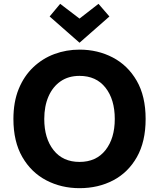

<svg xmlns="http://www.w3.org/2000/svg" viewBox="-20 -968 830 1002"><path d="M395 14Q300 14 221.5 -27Q143 -68 96.5 -148.5Q50 -229 50 -347Q50 -436 77.5 -503.5Q105 -571 153.5 -617Q202 -663 264 -686Q326 -709 395 -709Q490 -709 568.5 -668Q647 -627 693.5 -546.5Q740 -466 740 -347Q740 -229 694.5 -148.5Q649 -68 571 -27Q493 14 395 14ZM395 -123Q482 -123 530.5 -184.5Q579 -246 579 -347Q579 -449 530.5 -510.5Q482 -572 395 -572Q337 -572 296 -543.5Q255 -515 233 -464.5Q211 -414 211 -347Q211 -246 259.5 -184.5Q308 -123 395 -123ZM395 -745 239 -882 294 -948 395 -871 494 -948 551 -882Z"/></svg>

Font: Ubuntu Sans ExtraBold
Style: Regular
Weight: 800
Designer: Dalton Maag Ltd
Foundry: Dalton Maag Ltd
Version: Version 1.006; ttfautohint (v1.8.4.7-5d5b)